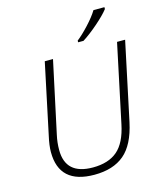

<svg xmlns="http://www.w3.org/2000/svg" viewBox="-135 -1028 950 1134"><g transform="rotate(-15 340.5 -460.5)"><path d="M681.2 -713.9 580.1 -236.8Q551.8 -105 483.9 -47.6Q416 9.8 300.8 9.8Q85.9 9.8 85.9 -186Q85.9 -226.6 99.1 -284.2L189.9 -713.9H240.2L146 -274.9Q136.2 -231.4 136.2 -185.1Q136.2 -34.2 303.2 -34.2Q398.4 -34.2 453.4 -81.3Q508.3 -128.4 530.8 -236.8L631.8 -713.9ZM409.2 -781.2Q441.4 -806.2 482.7 -850.6Q523.9 -895 545.9 -931.2H612.8V-919.9Q587.9 -887.7 535.9 -842.5Q483.9 -797.4 441.9 -771H409.2Z"/></g></svg>

Font: TypoPRO Open Sans
Style: Italic
Weight: 300
Italic angle: -12°
Foundry: Ascender Corporation
Version: Version 1.10